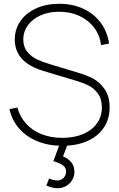

<svg xmlns="http://www.w3.org/2000/svg" viewBox="-20 -755 629 1014"><path d="M285 239Q256.5 239 225 225L239 188Q264 198 282 198Q303.5 198 316.2 184Q329 170 329 151Q329 135.5 320.5 125.8Q312 116 299.8 110.2Q287.5 104.5 265.5 97Q264.5 97 263.8 96.8Q263 96.5 262 96L300 -7H342L313 71Q340.5 82.5 356.8 102.5Q373 122.5 373 153Q373 176.5 361 196.2Q349 216 328.8 227.5Q308.5 239 285 239ZM309 15Q236.5 15 178 -8.8Q119.5 -32.5 81.2 -76.2Q43 -120 30 -179L72 -187Q85 -138 118 -101.8Q151 -65.5 200 -46.2Q249 -27 309 -27Q371.5 -27 418.8 -47Q466 -67 492 -103.5Q518 -140 518 -188Q518 -232.5 497 -260.8Q476 -289 448.5 -303Q421 -317 387 -327L207 -381Q156 -396.5 122.8 -420.5Q89.5 -444.5 73.8 -476Q58 -507.5 58 -546Q58 -600.5 87.8 -643.5Q117.5 -686.5 171 -710.8Q224.5 -735 293 -735Q363 -735 419.5 -709Q476 -683 511.5 -635.5Q547 -588 556 -525L514 -517Q507 -569 477 -609Q447 -649 399.2 -671Q351.5 -693 293 -693Q237.5 -693 194.2 -673.8Q151 -654.5 127 -621.2Q103 -588 103 -547Q103 -507 124.5 -481Q146 -455 176 -441Q206 -427 247 -415L396 -370Q435.5 -358.5 469.8 -341Q504 -323.5 531.5 -285.8Q559 -248 559 -188Q559 -126.5 528.2 -80.8Q497.5 -35 441 -10Q384.5 15 309 15Z"/></svg>

Font: Hauora
Style: Regular
Weight: 400
Designer: Wayne Shih
Foundry: WCYS
Version: Version 1.001